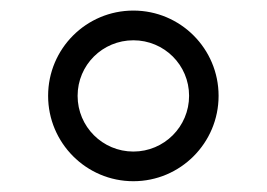

<svg xmlns="http://www.w3.org/2000/svg" viewBox="-20 -754 495 356"><path d="M227.3 -418C314.6 -418 385.3 -489 385.3 -576.3C385.3 -663.7 314.6 -734.4 227.3 -734.4C139.9 -734.4 69.2 -663.7 69.2 -576.3C69.2 -489 139.9 -418 227.3 -418ZM227.3 -473C170.1 -473 123.9 -519.2 123.9 -576.3C123.9 -633.5 170.1 -679.3 227.3 -679.3C284.4 -679.3 330.6 -633.5 330.6 -576.3C330.6 -519.2 284.4 -473 227.3 -473Z"/></svg>

Font: Karasuma Gothic
Style: Light
Weight: 300
Designer: Rasmus Andersson / Ryoko Nishizuka
Foundry: rsms
Version: Version 1.00